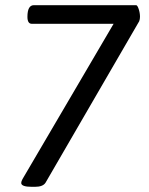

<svg xmlns="http://www.w3.org/2000/svg" viewBox="-20 -720 575 742"><path d="M506 -700Q511 -700 516 -685Q521 -670 521 -655Q521 -646 518 -638L156 -14Q146 2 115 2H103Q62 2 62 -13Q62 -19 67 -28L419 -628H103Q86 -628 86 -655Q86 -700 111 -700Z"/></svg>

Font: Asap
Style: Italic
Weight: 400
Italic angle: -6°
Designer: Pablo Cosgaya
Foundry: Pablo Cosgaya
Version: Version 1.007;PS 001.007;hotconv 1.0.70;makeotf.lib2.5.58329